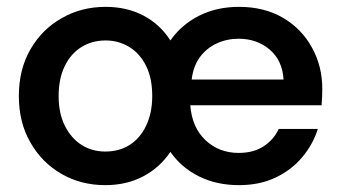

<svg xmlns="http://www.w3.org/2000/svg" viewBox="-20 -528 990 560"><path d="M287 12Q216 12 159 -21Q102 -54 69 -112Q52 -141 43.5 -175Q35 -209 35 -248Q35 -326 69 -384.5Q103 -443 160 -475Q217 -508 288 -508Q350 -508 398.5 -482.5Q447 -457 477 -410Q509 -456 560.5 -482Q612 -508 677 -508Q751 -508 805.5 -476Q860 -444 890 -389Q920 -335 920 -269Q920 -258 919.5 -246Q919 -234 918 -221H535Q540 -156 579.5 -119Q619 -82 676 -82Q719 -82 748.5 -101Q778 -120 793 -152H907Q893 -107 861.5 -69.5Q830 -32 783.5 -10Q737 12 677 12Q612 12 560.5 -13.5Q509 -39 477 -85Q446 -39 397.5 -13.5Q349 12 287 12ZM287 -86Q328 -86 358.5 -105.5Q389 -125 406.5 -162Q424 -199 424 -248Q424 -300 406 -336Q388 -372 357 -391Q326 -410 288 -410Q248 -410 217 -390.5Q186 -371 168.5 -334.5Q151 -298 151 -248Q151 -197 169.5 -160.5Q188 -124 218.5 -105Q249 -86 287 -86ZM539 -296H807Q804 -351 767 -383Q730 -415 676 -415Q642 -415 612.5 -401.5Q583 -388 563.5 -362Q544 -336 539 -296Z"/></svg>

Font: Rethink Sans SemiBold
Style: Regular
Weight: 600
Designer: The Rethink Sans project authors (Hans Thiessen). DM Sans designed by Colophon Foundry.
Foundry: Rethink Communications LLC
Version: Version 1.001